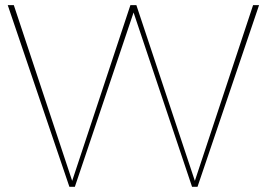

<svg xmlns="http://www.w3.org/2000/svg" viewBox="-20 -719 1027 739"><path d="M740.2 0H719.2L494.1 -670.9L268.1 0H247.1L9.8 -699.2H33.2L257.8 -22.9L481.9 -699.2H504.9L730 -22.9L954.1 -699.2H977.1Z"/></svg>

Font: Montserrat-Hairline
Style: Regular
Weight: 250
Designer: Julieta Ulanovsky
Foundry: Julieta Ulanovsky
Version: Version 1.000;PS 002.000;hotconv 1.0.70;makeotf.lib2.5.58329